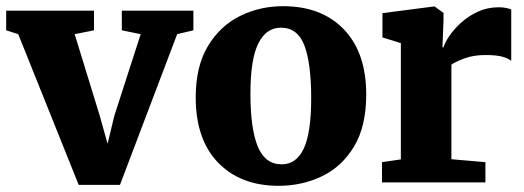

<svg xmlns="http://www.w3.org/2000/svg" viewBox="-21 -590 1694 621"><path d="M-1 -492V-555.5H283V-492L220.5 -479.5L301.5 -216L327 -125L348.5 -214.5L434 -479.5L373 -492V-555.5H604.5V-492L552 -479.5L367 8H233.5L38 -479.5Z M612 -275Q612 -375 651.2 -440.5Q690.5 -506 754.8 -538Q819 -570 894.5 -570Q1019 -570 1091.2 -495Q1163.5 -420 1163.5 -284Q1163.5 -181.5 1124.2 -116.2Q1085 -51 1020.5 -20Q956 11 880.5 11Q757 11 684.5 -64Q612 -139 612 -275ZM890 -58.5Q937.5 -58.5 961.5 -109.5Q985.5 -160.5 985.5 -272Q985.5 -385.5 963.5 -443Q941.5 -500.5 887.5 -500.5Q840 -500.5 814.5 -449.5Q789 -398.5 789 -287Q789 -173.5 812.8 -116Q836.5 -58.5 890 -58.5Z M1214.5 0V-65.5L1275.5 -74.5V-450.5L1216 -469V-547.5L1382 -569H1385L1413.5 -548V-524L1410 -437H1413.5Q1418 -452.5 1432.8 -474.2Q1447.5 -496 1471 -517.2Q1494.5 -538.5 1525.2 -552.5Q1556 -566.5 1592 -566.5Q1606 -566.5 1616.2 -564.2Q1626.5 -562 1632.5 -559.5V-393.5Q1620.5 -402.5 1601.5 -407.2Q1582.5 -412 1550 -412Q1510 -412 1481.5 -401.2Q1453 -390.5 1439 -381V-75L1549 -65.5V0Z"/></svg>

Font: Merriweather Black
Style: Regular
Weight: 900
Designer: Eben Sorkin
Foundry: Eben Sorkin
Version: Version 2.200;gftools[0.9.31]